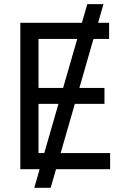

<svg xmlns="http://www.w3.org/2000/svg" viewBox="-20 -817 607 927"><path d="M453.6 -707H506.8V-628.9H431.2L363.3 -392.6H484.4V-315.4H341.3L272.9 -78.1H511.7V0H250.5L224.6 89.8H145.5L171.4 0H78.1V-707H375.5L401.4 -796.9H479.5ZM193.8 -78.1 262.2 -315.4H166V-78.1ZM284.7 -392.6 353 -628.9H166V-392.6Z"/></svg>

Font: Pretendard
Style: Regular
Weight: 400
Designer: Base glyphs from Inter by Rasmus Andersson; Hangeul glyphs from Noto Sans CJK(Source Han Sans) by Jang Soo-young and Kan
Foundry: Kil Hyung-jin
Version: Version 1.309